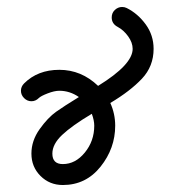

<svg xmlns="http://www.w3.org/2000/svg" viewBox="-20 -530 500 550"><path d="M130 -90Q130 -60 160 -60Q196 -60 223 -93Q250 -126 250 -170Q250 -185 243 -204Q186 -170 158 -143.5Q130 -117 130 -90ZM300 -480Q300 -493 309 -501.5Q318 -510 330 -510Q337 -510 343 -507Q375 -491 397.5 -460Q420 -429 420 -390Q420 -340 386.5 -304.5Q353 -269 296 -235Q310 -204 310 -170Q310 -105 268 -52.5Q226 0 160 0Q122 0 96 -26Q70 -52 70 -90Q70 -127 93.5 -160Q117 -193 141 -210Q165 -227 206 -252Q180 -270 150 -270Q136 -270 116.5 -262.5Q97 -255 91 -249Q82 -240 70 -240Q58 -240 49 -249Q40 -258 40 -270Q40 -282 49 -291Q88 -330 150 -330Q213 -330 261 -284Q360 -345 360 -390Q360 -408 347 -426Q334 -444 317 -453Q300 -462 300 -480Z"/></svg>

Font: Pecita
Style: Book
Weight: 400
Width: 7
Version: Version 4.3